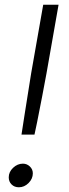

<svg xmlns="http://www.w3.org/2000/svg" viewBox="-20 -783 294 813"><path d="M71 -213 84 -297Q108 -450 112 -473L163 -763H228L177 -473Q160 -380 137 -265Q128 -225 126 -213ZM17 -32Q17 -55 35.5 -72.5Q54 -90 77 -90Q94 -90 106.5 -78Q119 -66 119 -49Q119 -26 101 -8Q83 10 60 10Q41 10 29 -2Q17 -14 17 -32Z"/></svg>

Font: Open Sauce Sans Light Italic
Style: Regular
Weight: 300
Italic angle: -10°
Designer: Alfredo Marco Pradil
Foundry: Creative Sauce Fz LLC
Version: Version 1.477